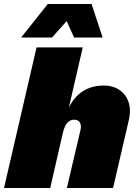

<svg xmlns="http://www.w3.org/2000/svg" viewBox="-40 -936 678 956"><path d="M292 -831 219 -749H65L198 -916H416L471 -749H329ZM477 -510Q546 -510 582.5 -461.5Q619 -413 601 -336L523 0H293L361 -290Q366 -313 357.5 -326.5Q349 -340 329 -340Q288 -340 273 -274L210 0H-20L142 -700H372L303 -401Q358 -510 477 -510Z"/></svg>

Font: Elaine Sans Black
Style: Italic
Weight: 900
Italic angle: -13°
Designer: Wei Huang
Foundry: Wei Huang
Version: Version 2.001;December 24, 2019;FontCreator 12.0.0.2547 64-b